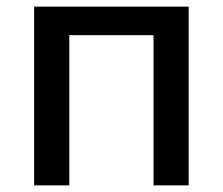

<svg xmlns="http://www.w3.org/2000/svg" viewBox="-20 -559 672 579"><path d="M549 -539V0H443V-453H189V0H83V-539Z"/></svg>

Font: Noto Sans Medium
Style: Regular
Weight: 500
Designer: Monotype Design Team
Foundry: Monotype Imaging Inc.
Version: Version 2.007